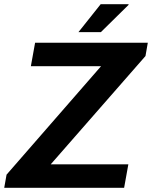

<svg xmlns="http://www.w3.org/2000/svg" viewBox="-37 -888 719 908"><path d="M-17 0 -6 -62 441 -575H109L129 -686H662L651 -623L203 -111H570L550 0ZM334 -736 439 -868H571V-865L440 -736Z"/></svg>

Font: Archivo Variable SemiBold
Style: Italic
Weight: 600
Italic angle: -10°
Designer: Hector Gatti
Foundry: Omnibus-Type
Version: Version 2.001